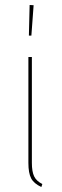

<svg xmlns="http://www.w3.org/2000/svg" viewBox="-20 -747 248 771"><path d="M108 -93Q108 -58 117 -39Q126 -20 150 -8L146 4Q116 -10 105 -31Q94 -52 94 -93V-518H108ZM115 -726 106 -604H96L99 -727Z"/></svg>

Font: Fira Sans Compressed Hair
Style: Regular
Weight: 100
Width: 1
Designer: bBox Type GmbH & Carrois Corporate GbR & Edenspiekermann AG
Foundry: bBox Type GmbH & Carrois Corporate GbR & Edenspiekermann AG
Version: Version 4.301